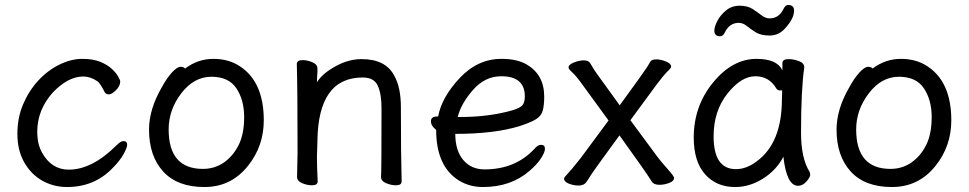

<svg xmlns="http://www.w3.org/2000/svg" viewBox="-20 -729 3900 773"><path d="M250 24Q196 24 150.5 -1.5Q105 -27 77.5 -75.5Q50 -124 50 -190Q50 -255 73 -309Q96 -363 133.5 -404Q171 -445 218.5 -468.5Q266 -492 311 -492Q355 -492 384 -480Q413 -468 430.5 -451.5Q448 -435 456 -420.5Q464 -406 464 -401Q464 -383 447 -366Q430 -349 419 -349Q407 -349 402 -357Q383 -395 372 -402Q344 -421 315 -421Q254 -421 192 -356Q130 -286 130 -199Q130 -149 149 -115Q187 -46 257 -46Q351 -46 449 -144Q466 -161 477 -161Q492 -161 492 -146Q492 -135 477.5 -108.5Q463 -82 433 -52Q360 24 250 24Z M797 -49Q844 -49 881 -74.5Q918 -100 940.5 -144.5Q963 -189 963 -258Q963 -326 932 -373Q901 -420 831 -420Q761 -420 710 -353.5Q659 -287 659 -208Q659 -49 797 -49ZM803 24Q694 24 637 -38.5Q580 -101 580 -207Q580 -289 631 -377Q651 -414 672 -437Q693 -460 707 -460Q720 -460 725 -453Q777 -492 839 -492Q901 -492 946 -462Q1042 -399 1042 -245Q1042 -141 979 -62Q911 24 803 24Z M1574 17Q1555 17 1534.5 8.5Q1514 0 1514 -17Q1516 -34 1516 -293Q1516 -351 1501 -384Q1486 -417 1440 -417Q1261 -417 1258 -162L1256 -97Q1256 -59 1259 1Q1259 17 1236 17Q1217 17 1196.5 8.5Q1176 0 1176 -17L1178 -115Q1178 -364 1175 -471Q1175 -487 1199 -487Q1217 -487 1237.5 -478.5Q1258 -470 1258 -453V-439Q1256 -411 1256 -398Q1278 -433 1330.5 -462Q1383 -491 1436 -491Q1532 -491 1567 -425Q1594 -378 1594 -297Q1594 -105 1597 1Q1597 17 1574 17Z M1835 -258Q1946 -258 2040 -284Q2074 -294 2083.5 -305.5Q2093 -317 2093 -341Q2093 -422 1998 -422Q1932 -422 1883.5 -366Q1835 -310 1823 -258ZM1924 24Q1871 24 1828 -2Q1736 -59 1736 -206Q1715 -222 1715 -241Q1715 -260 1740 -260H1744Q1758 -337 1830.5 -414.5Q1903 -492 1999 -492Q2063 -492 2101 -469Q2171 -428 2171 -340Q2171 -305 2165 -283.5Q2159 -262 2138 -249Q2117 -236 2071 -221Q1970 -190 1813 -190Q1813 -123 1845 -85Q1877 -47 1931 -47Q2054 -47 2131 -129Q2145 -146 2158 -146Q2174 -146 2174 -130Q2174 -117 2159 -93Q2144 -69 2113 -42Q2038 24 1924 24Z M2310 18Q2290 18 2270.5 10.5Q2251 3 2251 -10Q2251 -15 2264 -28Q2277 -41 2319 -94L2430 -244L2325 -388Q2300 -423 2284.5 -437Q2269 -451 2269 -457Q2269 -469 2290.5 -477.5Q2312 -486 2330 -486Q2349 -486 2356 -475Q2371 -448 2386 -428L2475 -305Q2577 -445 2585 -458.5Q2593 -472 2598.5 -481Q2604 -490 2623 -490Q2640 -490 2661 -481.5Q2682 -473 2682 -461Q2682 -455 2669 -443Q2656 -431 2626 -392L2518 -245L2628 -96Q2640 -80 2667 -49.5Q2694 -19 2694 -13Q2694 0 2674.5 7.5Q2655 15 2635 15Q2612 15 2604 2Q2583 -33 2474 -184Q2368 -39 2358 -22.5Q2348 -6 2342 2Q2332 18 2310 18Z M2943 -48Q2985 -48 3026 -79Q3128 -153 3128 -330L3129 -365H3120Q3111 -365 3106 -372Q3077 -422 3021 -422Q2964 -422 2908.5 -352Q2853 -282 2853 -180Q2853 -48 2943 -48ZM2940 24Q2864 24 2818.5 -27.5Q2773 -79 2773 -175Q2773 -302 2851 -397Q2929 -492 3026 -492Q3108 -492 3130 -446V-475Q3130 -491 3155 -491Q3175 -491 3196.5 -483Q3218 -475 3218 -458Q3205 -368 3205 -195Q3205 -92 3239 -38Q3242 -32 3242 -25Q3242 -16 3227 1.5Q3212 19 3193 19Q3147 19 3134 -98Q3106 -44 3052 -10Q2998 24 2940 24ZM2879 -583Q2856 -583 2856 -606Q2856 -621 2868 -644.5Q2880 -668 2903 -687Q2926 -706 2958 -706Q2990 -706 3010.5 -692.5Q3031 -679 3046.5 -667Q3062 -655 3079 -655Q3116 -655 3135 -694Q3142 -709 3153 -709Q3177 -709 3177 -686Q3177 -655 3142 -616Q3116 -586 3079 -586Q3043 -586 3022.5 -599Q3002 -612 2986.5 -624.5Q2971 -637 2954 -637Q2917 -637 2898 -598Q2891 -583 2879 -583Z M3565 -49Q3612 -49 3649 -74.5Q3686 -100 3708.5 -144.5Q3731 -189 3731 -258Q3731 -326 3700 -373Q3669 -420 3599 -420Q3529 -420 3478 -353.5Q3427 -287 3427 -208Q3427 -49 3565 -49ZM3571 24Q3462 24 3405 -38.5Q3348 -101 3348 -207Q3348 -289 3399 -377Q3419 -414 3440 -437Q3461 -460 3475 -460Q3488 -460 3493 -453Q3545 -492 3607 -492Q3669 -492 3714 -462Q3810 -399 3810 -245Q3810 -141 3747 -62Q3679 24 3571 24Z"/></svg>

Font: LXGW WenKai Lite
Style: Bold
Weight: 700
Designer: LXGW / Fontworks Inc.
Foundry: LXGW / Fontworks Inc.
Version: Version 1.330;April 28, 2024